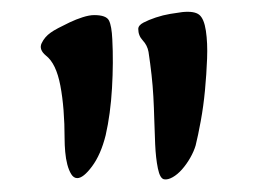

<svg xmlns="http://www.w3.org/2000/svg" viewBox="-20 -783 433 318"><path d="M64 -729Q68 -732 76.5 -736.5Q85 -741 95.5 -746Q106 -751 117 -754.5Q128 -758 136 -758Q156 -758 160.5 -749Q165 -740 166 -718Q168 -680 165.5 -637Q163 -594 155 -559Q147 -527 132.5 -507.5Q118 -488 108 -488Q102 -488 98 -494.5Q94 -501 91.5 -510.5Q89 -520 88 -531.5Q87 -543 87 -553Q87 -604 80 -641Q73 -678 56 -691Q44 -701 49 -711.5Q54 -722 64 -729ZM209 -735Q209 -741 217.5 -745.5Q226 -750 238 -754Q250 -758 262 -760Q274 -762 282 -763Q302 -765 310 -758.5Q318 -752 321 -732Q324 -712 323 -686Q322 -660 319.5 -633.5Q317 -607 312.5 -582.5Q308 -558 304 -542Q301 -532 295 -521.5Q289 -511 281.5 -502.5Q274 -494 266 -489.5Q258 -485 252 -486Q245 -487 241.5 -504Q238 -521 237 -544Q236 -566 235.5 -585.5Q235 -605 234 -623Q233 -641 231 -659Q229 -677 226 -697Q224 -708 216.5 -716Q209 -724 209 -735Z"/></svg>

Font: Yeon Sung
Style: Regular
Weight: 400
Version: Version 1.001